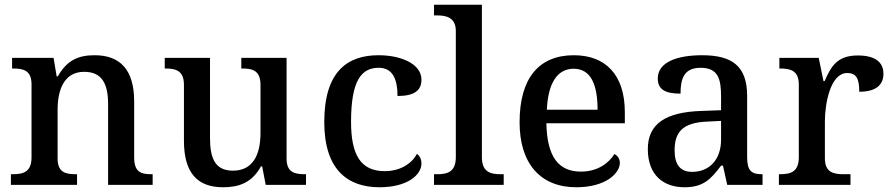

<svg xmlns="http://www.w3.org/2000/svg" viewBox="-20 -780 3762 810"><path d="M26 0H305V-45H300C256 -45 223 -53 223 -112V-317C223 -402 251 -477 335 -477C410 -477 436 -427 436 -341V0H624V-45H619C574 -45 546 -54 546 -117V-352C546 -488 485 -547 379 -547C312 -547 263 -527 224 -458H219L206 -536H31V-491H36C80 -491 113 -482 113 -424V-116C113 -54 78 -45 33 -45H26Z M921 10C987 10 1042 -8 1081 -78H1086L1101 0H1271V-45H1267C1224 -45 1189 -52 1189 -111V-536H998V-491H1002C1045 -491 1079 -483 1079 -421V-219C1079 -123 1044 -60 963 -60C888 -60 866 -111 866 -198V-536H675V-491H678C723 -491 756 -481 756 -422V-186C756 -50 813 10 921 10Z M1581 10C1700 10 1758 -43 1758 -90C1758 -108 1751 -122 1739 -131C1716 -88 1667 -58 1603 -58C1502 -58 1461 -126 1461 -266C1461 -443 1506 -494 1578 -494C1640 -494 1657 -440 1657 -375C1729 -375 1758 -399 1758 -444C1758 -510 1673 -547 1577 -547C1447 -547 1348 -480 1348 -265C1348 -67 1444 10 1581 10Z M1811 0H2105V-45H2092C2048 -45 2013 -55 2013 -117V-760H1811V-715H1824C1863 -715 1903 -706 1903 -649V-117C1903 -55 1868 -45 1824 -45H1811Z M2411 10C2537 10 2595 -50 2595 -93C2595 -112 2583 -125 2572 -130C2548 -91 2500 -56 2431 -56C2337 -56 2288 -117 2285 -260H2616V-307C2616 -465 2534 -547 2401 -547C2254 -547 2172 -451 2172 -264C2172 -91 2259 10 2411 10ZM2501 -317H2287C2292 -429 2331 -490 2400 -490C2474 -490 2501 -421 2501 -317Z M2868 10C2949 10 2980 -26 3022 -81H3030L3048 0H3197V-45H3194C3149 -45 3132 -61 3132 -117V-375C3132 -501 3069 -547 2942 -547C2839 -547 2755 -519 2755 -449C2755 -402 2787 -385 2851 -385C2851 -449 2866 -494 2936 -494C3010 -494 3022 -446 3022 -373V-315L2939 -312C2787 -307 2713 -257 2713 -151C2713 -41 2779 10 2868 10ZM2900 -55C2849 -55 2826 -86 2826 -146C2826 -223 2860 -263 2964 -267L3022 -270V-191C3022 -108 2974 -55 2900 -55Z M3266 0H3568V-45H3539C3496 -45 3460 -53 3460 -112V-268C3460 -345 3484 -472 3554 -472C3593 -472 3605 -448 3605 -393C3676 -393 3707 -422 3707 -469C3707 -517 3673 -546 3599 -546C3513 -546 3486 -501 3459 -438H3454L3434 -536H3268V-491H3271C3315 -491 3350 -482 3350 -423V-117C3350 -54 3315 -45 3270 -45H3266Z"/></svg>

Font: Noto Serif Gurmukhi Medium
Style: Regular
Weight: 500
Designer: Vaibhav Singh and the Monotype Design Team
Foundry: Monotype Imaging Inc.
Version: Version 2.004